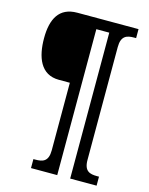

<svg xmlns="http://www.w3.org/2000/svg" viewBox="-128 -840 803 1032"><g transform="rotate(15 273.5 -324.5)"><path d="M147 111H293V-701H365V111H512V61H501C461 61 429 53 429 -10V-638C429 -701 461 -710 501 -710H512V-760H171C71 -760 34 -689 34 -582C34 -478 66 -386 169 -386H230V-10C230 53 198 61 158 61H147Z"/></g></svg>

Font: Noto Serif Bengali Condensed
Style: Bold
Weight: 700
Width: 3
Designer: Juan Bruce, Universal Thirst, Indian Type Foundry and the Monotype Design Team.
Foundry: Monotype Imaging Inc.
Version: Version 2.003